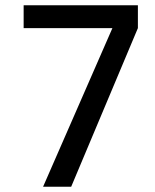

<svg xmlns="http://www.w3.org/2000/svg" viewBox="-20 -694 590 731"><path d="M505 -674V-587L251 17H144L408 -587H70V-674Z"/></svg>

Font: Biryani
Style: Regular
Weight: 400
Designer: Dan Reynolds and Mathieu Reguer
Foundry: Dan Reynolds and Mathieu Reguer
Version: Version 1.004; ttfautohint (v1.1) -l 5 -r 5 -G 72 -x 0 -D la